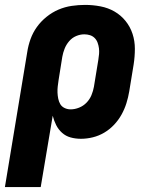

<svg xmlns="http://www.w3.org/2000/svg" viewBox="-27 -558 647 783"><path d="M-7 205 84 -345Q88 -372 97.5 -398.5Q107 -425 123.5 -448Q140 -471 163 -489.5Q186 -508 212 -519Q238 -530 265.5 -534Q293 -538 320 -538Q352 -538 383 -532Q414 -526 440 -511Q466 -496 485 -472.5Q504 -449 513.5 -420Q523 -391 523 -359Q523 -327 518 -295L500 -185Q496 -161 488.5 -137Q481 -113 468.5 -90.5Q456 -68 438 -49Q420 -30 398 -17Q376 -4 351.5 2Q327 8 303 8Q281 8 261 2.5Q241 -3 226 -16.5Q211 -30 202 -48Q193 -66 188 -86L139 205ZM261 -112Q278 -112 295.5 -119Q313 -126 326 -139.5Q339 -153 346 -170Q353 -187 356 -204L374 -314Q376 -326 377 -338Q378 -350 376.5 -361.5Q375 -373 371 -384Q367 -395 359 -403Q351 -411 340 -414.5Q329 -418 317 -418Q300 -418 283.5 -411Q267 -404 255 -390Q243 -376 236.5 -359.5Q230 -343 227 -326L212 -232Q210 -219 208.5 -206Q207 -193 207.5 -180.5Q208 -168 210.5 -155.5Q213 -143 219 -133Q225 -123 236.5 -117.5Q248 -112 261 -112Z"/></svg>

Font: Iosevka Slab HvExObl
Style: Regular
Weight: 900
Width: 7
Italic angle: -9°
Monospace: yes
Designer: Belleve Invis
Foundry: Belleve Invis
Version: Version 11.1.1; ttfautohint (v1.8.3)